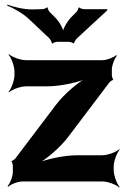

<svg xmlns="http://www.w3.org/2000/svg" viewBox="-20 -790 548 836"><path d="M277 -194 457 -432C459 -434 469 -442 471 -441L473 -445C470 -446 467 -458 467 -462V-487C467 -506 479 -537 489 -547L486 -550C476 -540 445 -528 426 -528H93C69 -528 32 -542 19 -554L17 -552C29 -539 43 -502 43 -478V-464C43 -440 29 -403 17 -390L19 -388C32 -400 69 -414 93 -414H184C244 -414 326 -432 367 -452L365 -456C325 -436 260 -382 224 -334L46 -99C44 -97 34 -89 32 -90L30 -86C33 -85 36 -73 36 -69V-43C36 -23 24 9 13 20L16 23C27 12 59 0 79 0H425C449 0 486 14 499 26L501 24C489 11 475 -26 475 -50V-64C475 -88 489 -125 501 -138L499 -140C486 -128 449 -114 425 -114H317C257 -114 175 -96 134 -76L136 -72C177 -92 241 -146 277 -194ZM220 -714 198 -736C194 -739 186 -753 188 -757L184 -758C183 -754 168 -750 162 -750L123 -749C86 -748 38 -760 12 -770L11 -766C36 -756 80 -732 106 -707L196 -622C199 -618 207 -605 205 -602L209 -600C210 -604 225 -608 230 -608H279C284 -608 298 -604 300 -601L303 -602C302 -605 310 -618 313 -621L447 -745V-750H346C341 -750 326 -754 325 -758L321 -756C323 -753 315 -739 311 -736L290 -715C274 -699 253 -664 253 -647H257C257 -664 236 -699 220 -714Z"/></svg>

Font: Asimov
Style: Edge
Weight: 500
Designer: Google
Version: Version 2.000980: 2014